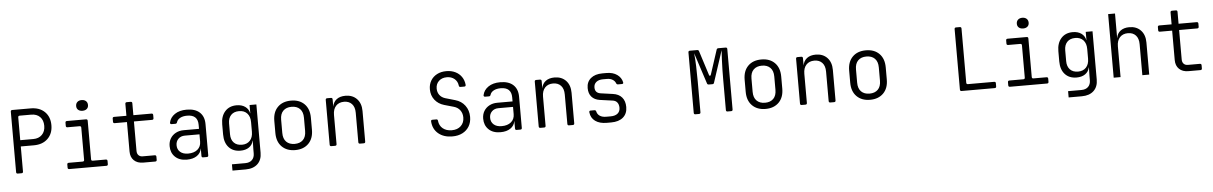

<svg xmlns="http://www.w3.org/2000/svg" viewBox="-37 -1395 13874 2196"><g transform="rotate(-5 6900.0 -297.0)"><path d="M115 0Q97 0 97 -18V-712Q97 -730 115 -730H326Q427 -730 486.5 -672.5Q546 -615 546 -518Q546 -422 486.5 -364Q427 -306 326 -306H176V-18Q176 0 158 0ZM176 -378H326Q389 -378 426.5 -416Q464 -454 464 -518Q464 -583 427 -620.5Q390 -658 326 -658H194Q176 -658 176 -640Z M706 0Q688 0 688 -18V-54Q688 -72 706 -72H866Q884 -72 884 -90V-460Q884 -478 866 -478H727Q709 -478 709 -496V-532Q709 -550 727 -550H946Q964 -550 964 -532V-90Q964 -72 981 -72H1132Q1150 -72 1150 -54V-18Q1150 0 1132 0ZM915 -651Q884 -651 865.5 -667Q847 -683 847 -711Q847 -740 865.5 -757Q884 -774 915 -774Q946 -774 964.5 -757Q983 -740 983 -711Q983 -683 964.5 -667Q946 -651 915 -651Z M1555 0Q1488 0 1449 -37.5Q1410 -75 1410 -140V-478H1269Q1251 -478 1251 -496V-532Q1251 -550 1269 -550H1410V-687Q1410 -705 1428 -705H1472Q1490 -705 1490 -687V-550H1698Q1716 -550 1716 -532V-496Q1716 -478 1698 -478H1490V-140Q1490 -108 1507.5 -90Q1525 -72 1555 -72H1693Q1711 -72 1711 -54V-18Q1711 0 1693 0Z M2056 10Q1970 10 1921 -37.5Q1872 -85 1872 -161Q1872 -211 1894.5 -248.5Q1917 -286 1957 -307.5Q1997 -329 2049 -329H2224V-375Q2224 -491 2102 -491Q2053 -491 2021 -473.5Q1989 -456 1980 -426Q1975 -410 1961 -410H1917Q1909 -410 1903.5 -415Q1898 -420 1900 -429Q1912 -487 1965 -523.5Q2018 -560 2102 -560Q2199 -560 2251 -512Q2303 -464 2303 -377V-18Q2303 0 2285 0H2242Q2225 0 2225 -18V-103H2224Q2216 -51 2171.5 -20.5Q2127 10 2056 10ZM2076 -58Q2144 -58 2184 -91.5Q2224 -125 2224 -183V-266H2056Q2010 -266 1981 -237.5Q1952 -209 1952 -164Q1952 -116 1985 -87Q2018 -58 2076 -58Z M2564 180V108H2717Q2767 108 2795 80.5Q2823 53 2823 4V-45L2825 -141H2823Q2813 -93 2774 -66Q2735 -39 2675 -39Q2591 -39 2542 -92.5Q2493 -146 2493 -240V-357Q2493 -450 2542 -505Q2591 -560 2675 -560Q2735 -560 2774 -532Q2813 -504 2823 -455H2824V-550H2902V4Q2902 87 2852.5 133.5Q2803 180 2716 180ZM2698 -105Q2756 -105 2790 -141.5Q2824 -178 2824 -243V-353Q2824 -418 2790.5 -454.5Q2757 -491 2698 -491Q2638 -491 2605 -456Q2572 -421 2572 -360V-236Q2572 -175 2605 -140Q2638 -105 2698 -105Z M3300 9Q3204 9 3147 -48Q3090 -105 3090 -206V-344Q3090 -445 3146.5 -502Q3203 -559 3300 -559Q3397 -559 3453.5 -502Q3510 -445 3510 -344V-206Q3510 -105 3453 -48Q3396 9 3300 9ZM3300 -62Q3361 -62 3396 -97Q3431 -132 3431 -199V-351Q3431 -418 3396 -453Q3361 -488 3300 -488Q3239 -488 3204 -453Q3169 -418 3169 -351V-199Q3169 -132 3204 -97Q3239 -62 3300 -62Z M3715 0Q3697 0 3697 -18V-532Q3697 -550 3715 -550H3758Q3776 -550 3776 -532V-448Q3785 -501 3823.5 -530.5Q3862 -560 3925 -560Q4007 -560 4056 -508.5Q4105 -457 4105 -369V-18Q4105 0 4087 0H4044Q4026 0 4026 -18V-356Q4026 -422 3993 -457.5Q3960 -493 3903 -493Q3844 -493 3810 -456Q3776 -419 3776 -353V-18Q3776 0 3758 0Z M5104 10Q5006 10 4944 -41.5Q4882 -93 4876 -182Q4875 -200 4893 -200H4937Q4954 -200 4955 -183Q4961 -126 5001 -93.5Q5041 -61 5104 -61Q5169 -61 5208 -98Q5247 -135 5247 -195Q5247 -243 5221.5 -278Q5196 -313 5150 -326L5041 -357Q4973 -377 4933.5 -428Q4894 -479 4894 -549Q4894 -606 4920 -649Q4946 -692 4992 -716Q5038 -740 5099 -740Q5157 -740 5202 -718Q5247 -696 5274 -656.5Q5301 -617 5306 -565Q5307 -546 5289 -546H5245Q5228 -546 5227 -564Q5221 -612 5186 -641Q5151 -670 5099 -670Q5042 -670 5007 -637Q4972 -604 4972 -551Q4972 -508 4995 -477Q5018 -446 5060 -433L5171 -401Q5243 -381 5284 -325.5Q5325 -270 5325 -195Q5325 -133 5297.5 -87Q5270 -41 5220.5 -15.5Q5171 10 5104 10Z M5656 10Q5570 10 5521 -37.5Q5472 -85 5472 -161Q5472 -211 5494.5 -248.5Q5517 -286 5557 -307.5Q5597 -329 5649 -329H5824V-375Q5824 -491 5702 -491Q5653 -491 5621 -473.5Q5589 -456 5580 -426Q5575 -410 5561 -410H5517Q5509 -410 5503.5 -415Q5498 -420 5500 -429Q5512 -487 5565 -523.5Q5618 -560 5702 -560Q5799 -560 5851 -512Q5903 -464 5903 -377V-18Q5903 0 5885 0H5842Q5825 0 5825 -18V-103H5824Q5816 -51 5771.5 -20.5Q5727 10 5656 10ZM5676 -58Q5744 -58 5784 -91.5Q5824 -125 5824 -183V-266H5656Q5610 -266 5581 -237.5Q5552 -209 5552 -164Q5552 -116 5585 -87Q5618 -58 5676 -58Z M6115 0Q6097 0 6097 -18V-532Q6097 -550 6115 -550H6158Q6176 -550 6176 -532V-448Q6185 -501 6223.5 -530.5Q6262 -560 6325 -560Q6407 -560 6456 -508.5Q6505 -457 6505 -369V-18Q6505 0 6487 0H6444Q6426 0 6426 -18V-356Q6426 -422 6393 -457.5Q6360 -493 6303 -493Q6244 -493 6210 -456Q6176 -419 6176 -353V-18Q6176 0 6158 0Z M6876 9Q6794 9 6744.5 -27Q6695 -63 6688 -128Q6686 -147 6704 -147H6749Q6764 -147 6768 -130Q6775 -98 6803 -79.5Q6831 -61 6876 -61H6927Q6979 -61 7007.5 -84.5Q7036 -108 7036 -150Q7036 -188 7017.5 -211.5Q6999 -235 6963 -239L6819 -259Q6759 -268 6726 -305.5Q6693 -343 6693 -406Q6693 -477 6742 -518Q6791 -559 6876 -559H6923Q6996 -559 7044 -525Q7092 -491 7103 -437Q7107 -418 7087 -418H7042Q7028 -418 7022 -433Q7013 -458 6987 -474.5Q6961 -491 6923 -491H6876Q6827 -491 6799 -468Q6771 -445 6771 -406Q6771 -342 6838 -333L6974 -314Q7042 -305 7078 -263Q7114 -221 7114 -152Q7114 -76 7064.5 -33.5Q7015 9 6927 9Z M7895 0Q7877 0 7877 -18V-712Q7877 -730 7895 -730H7979Q7995 -730 7999 -715L8088 -436Q8091 -424 8098.5 -424Q8106 -424 8110 -436L8201 -715Q8206 -730 8221 -730H8305Q8323 -730 8323 -712V-18Q8323 0 8305 0H8264Q8246 0 8246 -18V-370Q8246 -420 8247 -480Q8248 -540 8251 -599Q8254 -658 8257 -704L8138 -341Q8134 -326 8119 -326H8077Q8061 -326 8057 -341L7941 -697Q7948 -632 7951 -547.5Q7954 -463 7954 -370V-18Q7954 0 7936 0Z M8700 9Q8604 9 8547 -48Q8490 -105 8490 -206V-344Q8490 -445 8546.5 -502Q8603 -559 8700 -559Q8797 -559 8853.5 -502Q8910 -445 8910 -344V-206Q8910 -105 8853 -48Q8796 9 8700 9ZM8700 -62Q8761 -62 8796 -97Q8831 -132 8831 -199V-351Q8831 -418 8796 -453Q8761 -488 8700 -488Q8639 -488 8604 -453Q8569 -418 8569 -351V-199Q8569 -132 8604 -97Q8639 -62 8700 -62Z M9115 0Q9097 0 9097 -18V-532Q9097 -550 9115 -550H9158Q9176 -550 9176 -532V-448Q9185 -501 9223.5 -530.5Q9262 -560 9325 -560Q9407 -560 9456 -508.5Q9505 -457 9505 -369V-18Q9505 0 9487 0H9444Q9426 0 9426 -18V-356Q9426 -422 9393 -457.5Q9360 -493 9303 -493Q9244 -493 9210 -456Q9176 -419 9176 -353V-18Q9176 0 9158 0Z M9900 9Q9804 9 9747 -48Q9690 -105 9690 -206V-344Q9690 -445 9746.5 -502Q9803 -559 9900 -559Q9997 -559 10053.5 -502Q10110 -445 10110 -344V-206Q10110 -105 10053 -48Q9996 9 9900 9ZM9900 -62Q9961 -62 9996 -97Q10031 -132 10031 -199V-351Q10031 -418 9996 -453Q9961 -488 9900 -488Q9839 -488 9804 -453Q9769 -418 9769 -351V-199Q9769 -132 9804 -97Q9839 -62 9900 -62Z M10951 0Q10933 0 10933 -18V-712Q10933 -730 10951 -730H10994Q11012 -730 11012 -712V-90Q11012 -72 11030 -72H11331Q11349 -72 11349 -55V-18Q11349 0 11331 0Z M11506 0Q11488 0 11488 -18V-54Q11488 -72 11506 -72H11666Q11684 -72 11684 -90V-460Q11684 -478 11666 -478H11527Q11509 -478 11509 -496V-532Q11509 -550 11527 -550H11746Q11764 -550 11764 -532V-90Q11764 -72 11781 -72H11932Q11950 -72 11950 -54V-18Q11950 0 11932 0ZM11715 -651Q11684 -651 11665.5 -667Q11647 -683 11647 -711Q11647 -740 11665.5 -757Q11684 -774 11715 -774Q11746 -774 11764.5 -757Q11783 -740 11783 -711Q11783 -683 11764.5 -667Q11746 -651 11715 -651Z M12164 180V108H12317Q12367 108 12395 80.5Q12423 53 12423 4V-45L12425 -141H12423Q12413 -93 12374 -66Q12335 -39 12275 -39Q12191 -39 12142 -92.5Q12093 -146 12093 -240V-357Q12093 -450 12142 -505Q12191 -560 12275 -560Q12335 -560 12374 -532Q12413 -504 12423 -455H12424V-550H12502V4Q12502 87 12452.5 133.5Q12403 180 12316 180ZM12298 -105Q12356 -105 12390 -141.5Q12424 -178 12424 -243V-353Q12424 -418 12390.5 -454.5Q12357 -491 12298 -491Q12238 -491 12205 -456Q12172 -421 12172 -360V-236Q12172 -175 12205 -140Q12238 -105 12298 -105Z M12697 0V-730H12776V-449H12777Q12785 -502 12824 -531Q12863 -560 12925 -560Q13007 -560 13056 -508.5Q13105 -457 13105 -369V0H13026V-356Q13026 -422 12993 -457.5Q12960 -493 12903 -493Q12844 -493 12810 -456Q12776 -419 12776 -353V0Z M13555 0Q13488 0 13449 -37.5Q13410 -75 13410 -140V-478H13269Q13251 -478 13251 -496V-532Q13251 -550 13269 -550H13410V-687Q13410 -705 13428 -705H13472Q13490 -705 13490 -687V-550H13698Q13716 -550 13716 -532V-496Q13716 -478 13698 -478H13490V-140Q13490 -108 13507.5 -90Q13525 -72 13555 -72H13693Q13711 -72 13711 -54V-18Q13711 0 13693 0Z"/></g></svg>

Font: Pitagon Sans Mono Light
Style: Regular
Weight: 300
Monospace: yes
Designer: Travis Tran
Foundry: Pitagon
Version: Version 1.001; ttfautohint (v1.8.4.7-5d5b);gftools[0.9.26]